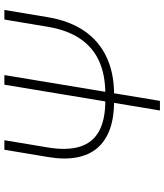

<svg xmlns="http://www.w3.org/2000/svg" viewBox="45 -813 768 898"><g transform="rotate(-90 429.0 -364.0)"><path d="M786.6 -727.5H831.5L797.4 -523.4Q780.8 -423.3 733.6 -354.2Q686.5 -285.2 611.3 -249.8Q536.1 -214.4 435.1 -214.4H403.8Q328.6 -214.4 273.7 -234.1Q218.8 -253.9 185.5 -293Q152.3 -332 141.6 -389.9Q130.9 -447.8 143.6 -523.4L177.7 -727.5H222.2L188.5 -525.4Q173.3 -434.6 192.1 -374.3Q210.9 -314 264.6 -284.7Q318.4 -255.4 407.2 -255.4H439Q528.3 -255.4 593 -284.9Q657.7 -314.5 697.8 -374.5Q737.8 -434.6 752.9 -525.4ZM481.9 -727.5H526.9L406.2 0H361.3Z"/></g></svg>

Font: Inter 16pt ExtraLight
Style: Italic
Weight: 250
Italic angle: -9.3988°
Version: Version 4.001;git-66647c0bb